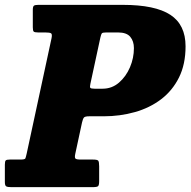

<svg xmlns="http://www.w3.org/2000/svg" viewBox="-60 -770 784 790"><path d="M277.5 -266 249.5 -136Q246.5 -121.5 250.5 -117.5Q254.5 -113.5 272 -113.5H322Q340.5 -113.5 344.2 -108.8Q348 -104 348 -85.5V-25Q348 -8 343.5 -4Q339 0 322 0H-14Q-28 0 -34 -3Q-40 -6 -40 -21V-92.5Q-40 -106.5 -36.2 -110Q-32.5 -113.5 -19 -113.5H24.5Q42.5 -113.5 44.5 -118.5Q46.5 -123.5 50 -139L152 -612.5Q155.5 -629.5 150 -633Q144.5 -636.5 125.5 -636.5H96.5Q82.5 -636.5 78.8 -640Q75 -643.5 75 -657.5V-729Q75 -743 79.5 -746.5Q84 -750 97.5 -750H445Q578.5 -750 641 -709Q703.5 -668 703.5 -579.5Q703.5 -505.5 676.5 -451.2Q649.5 -397 602.8 -361.5Q556 -326 495 -308.8Q434 -291.5 366.5 -291.5H307Q289.5 -291.5 285.2 -286.2Q281 -281 277.5 -266ZM329 -405H362Q400.5 -405 429.5 -430Q458.5 -455 474.8 -493.2Q491 -531.5 491 -572Q491 -600.5 476 -618.5Q461 -636.5 425.5 -636.5H377.5Q362 -636.5 359 -632.8Q356 -629 353 -615.5L312 -425.5Q309 -412.5 311.5 -408.8Q314 -405 329 -405Z"/></svg>

Font: Besley* Narrow Heavy
Style: Italic
Weight: 800
Width: 4
Italic angle: -13°
Designer: Owen Earl
Foundry: indestructible type*
Version: Version 3.000; ttfautohint (v1.8.3)